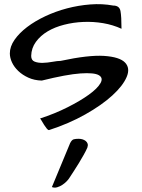

<svg xmlns="http://www.w3.org/2000/svg" viewBox="-20 -578 668 905"><path d="M168.9 -19.5Q238.3 -42 298.3 -72.3Q358.4 -102.5 398.9 -131.8Q439.5 -161.1 453.6 -186Q467.8 -210.9 445.8 -223.6Q423.8 -236.3 359.4 -231.9Q294.9 -227.5 176.8 -198.2Q141.6 -199.2 113.8 -211.9Q85.9 -224.6 66.4 -243.2Q46.9 -261.7 36.6 -283.7Q26.4 -305.7 26.4 -326.2Q26.4 -358.4 48.3 -390.1Q70.3 -421.9 107.4 -450.2Q144.5 -478.5 193.4 -501.5Q242.2 -524.4 295.9 -538.6Q349.6 -552.7 405.8 -557.1Q461.9 -561.5 513.7 -551.8Q543 -551.8 547.9 -525.9Q552.7 -500 552.7 -442.4Q512.7 -460.9 466.3 -468.8Q419.9 -476.6 373 -474.6Q326.2 -472.7 282.2 -461.4Q238.3 -450.2 204.6 -430.2Q170.9 -410.2 149.4 -380.9Q127.9 -351.6 127 -314.5Q127 -293.9 143.1 -287.6Q159.2 -281.2 181.2 -281.7Q203.1 -282.2 227.1 -286.6Q251 -291 265.6 -291Q397.5 -319.3 470.7 -314.5Q543.9 -309.6 569.3 -283.2Q594.7 -256.8 577.1 -215.3Q559.6 -173.8 509.3 -127.9Q459 -82 381.8 -38.6Q304.7 4.9 210.9 35.2Q206.1 35.2 200.2 27.8Q194.3 20.5 188 10.7Q181.6 1 176.8 -7.8Q171.9 -16.6 168.9 -19.5ZM310.5 96.7Q318.4 81.1 327.6 78.6Q336.9 76.2 350.6 76.2Q359.4 76.2 368.2 78.6Q377 81.1 383.8 86.4Q390.6 91.8 393.1 99.6Q395.5 107.4 391.6 118.2Q384.8 133.8 374 152.8Q363.3 171.9 351.1 191.9Q338.9 211.9 326.7 230.5Q314.5 249 305.7 262.7Q302.7 267.6 294.4 276.4Q286.1 285.2 274.4 293Q262.7 300.8 249.5 304.7Q236.3 308.6 224.6 303.7Z"/></svg>

Font: Architects Daughter-petzku
Style: Regular
Weight: 400
Designer: Kimberly Geswein
Foundry: Kimberly Geswein
Version: Version 1.000 2010 initial release